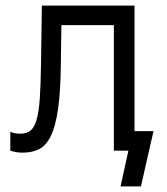

<svg xmlns="http://www.w3.org/2000/svg" viewBox="-20 -540 600 688"><path d="M61 7Q95 7 120 -5.5Q145 -18 162 -52.5Q179 -87 188 -149Q197 -211 198 -309L200 -450H388V0H462V-520H130L127 -313Q126 -235 122.5 -186Q119 -137 110.5 -109Q102 -81 88 -71Q74 -61 51 -61Q43 -61 34 -62.5Q25 -64 17 -68V0Q27 3 37.5 5Q48 7 61 7ZM412 128H485L530 -70H445L462 0H440Z"/></svg>

Font: Fixel Variable
Style: Regular
Weight: 100
Width: 3
Designer: AlfaBravo + MacPaw
Foundry: Kyrylo Tkachov, Marchela Mozhyna, Serhii Makarenko, Maria Weinstein, Zakhar Kryvoshyya
Version: Version 1.211